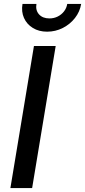

<svg xmlns="http://www.w3.org/2000/svg" viewBox="-20 -963 436 983"><path d="M265.1 -727.5 144.5 0H33.2L153.8 -727.5ZM221.2 -800.8Q179.2 -800.8 148.2 -819.8Q117.2 -838.9 102.8 -871.1Q88.4 -903.3 95.2 -942.9H166.5Q161.1 -910.2 179.9 -889.4Q198.7 -868.7 232.9 -868.7Q255.9 -868.7 275.1 -878.2Q294.4 -887.7 307.6 -904.5Q320.8 -921.4 324.2 -942.9H395.5Q389.2 -903.3 363.8 -870.8Q338.4 -838.4 301 -819.6Q263.7 -800.8 221.2 -800.8Z"/></svg>

Font: Inter 17pt Medium
Style: Italic
Weight: 500
Italic angle: -9.3988°
Version: Version 4.001;git-66647c0bb